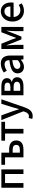

<svg xmlns="http://www.w3.org/2000/svg" viewBox="1954 -2558 834 4782"><g transform="rotate(-90 2371.0 -167.0)"><path d="M87 0H202V-458H428V0H543V-550H87Z M844 0H1040C1171 0 1264 -52 1264 -180C1264 -305 1171 -356 1040 -356H959V-550H658V-458H844ZM959 -90V-269H1031C1113 -269 1153 -241 1153 -180C1153 -118 1113 -90 1031 -90Z M1437 0H1552V-458H1729V-550H1259V-458H1437Z M1870 230C1986 230 2044 151 2087 33L2289 -550H2177L2089 -267C2075 -217 2060 -162 2046 -112H2041C2024 -163 2007 -218 1991 -267L1889 -550H1771L1989 -4L1978 34C1958 93 1923 137 1863 137C1849 137 1833 132 1823 129L1801 219C1820 226 1842 230 1870 230Z M2389 0H2617C2744 0 2838 -47 2838 -158C2838 -235 2788 -273 2724 -288V-293C2783 -310 2816 -352 2816 -409C2816 -512 2728 -550 2607 -550H2389ZM2501 -325V-471H2598C2673 -471 2704 -444 2704 -397C2704 -352 2673 -325 2593 -325ZM2501 -80V-245H2603C2685 -245 2726 -214 2726 -165C2726 -112 2688 -80 2607 -80Z M3097 13C3163 13 3222 -20 3272 -63H3276L3285 0H3379V-331C3379 -477 3316 -564 3179 -564C3091 -564 3014 -528 2957 -492L3000 -414C3047 -444 3101 -470 3159 -470C3240 -470 3263 -414 3264 -350C3035 -325 2935 -264 2935 -146C2935 -49 3002 13 3097 13ZM3132 -78C3083 -78 3046 -100 3046 -154C3046 -216 3101 -258 3264 -277V-142C3219 -101 3180 -78 3132 -78Z M3542 0H3644V-214C3644 -266 3635 -360 3631 -419H3636C3651 -375 3672 -324 3688 -281L3781 -51H3851L3943 -281C3959 -324 3979 -374 3995 -419H3999C3995 -360 3987 -266 3987 -214V0H4091V-550H3959L3867 -314C3852 -269 3836 -226 3820 -184H3815C3801 -226 3785 -269 3769 -314L3673 -550H3542Z M4493 13C4565 13 4628 -11 4679 -45L4639 -118C4599 -92 4557 -77 4508 -77C4413 -77 4347 -140 4338 -245H4695C4698 -259 4701 -281 4701 -304C4701 -459 4622 -564 4476 -564C4348 -564 4225 -453 4225 -275C4225 -93 4344 13 4493 13ZM4337 -325C4348 -421 4409 -474 4478 -474C4558 -474 4601 -419 4601 -325Z"/></g></svg>

Font: Noto Sans JP Medium
Style: Regular
Weight: 500
Designer: Ryoko NISHIZUKA  (kana, bopomofo & ideographs); Paul D. Hunt (Latin, Greek & Cyrillic); Sandoll Communications , Soo-you
Foundry: Adobe
Version: Version 2.002;hotconv 1.0.116;makeotfexe 2.5.65601